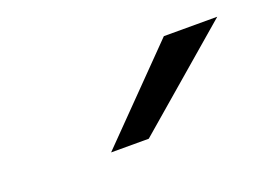

<svg xmlns="http://www.w3.org/2000/svg" viewBox="-40 -768 410 297"><g transform="rotate(-20 165.0 -619.5)"><path d="M104 -548.8 242.2 -689.9H330.1L166 -548.8Z"/></g></svg>

Font: HK Grotesk Light Italic
Style: Regular
Weight: 300
Italic angle: -13°
Designer: Alfredo Marco Pradil and Stefan Peev
Foundry: Hanken Design Co.
Version: Version 1.000;PS 001.000;hotconv 1.0.88;makeotf.lib2.5.64775